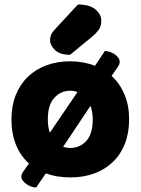

<svg xmlns="http://www.w3.org/2000/svg" viewBox="-20 -774 626 855"><path d="M555 -243Q555 -183 536.5 -135Q518 -87 483.5 -53.5Q449 -20 401 -2Q353 16 293 16Q232 16 184 -2L141 61Q131 61 119.5 57Q108 53 98 46Q88 39 81.5 30.5Q75 22 75 13Q75 2 83 -9L109 -46Q71 -80 51 -129.5Q31 -179 31 -243Q31 -302 50 -350Q69 -398 103.5 -431.5Q138 -465 186 -483Q234 -501 293 -501Q352 -501 403 -481L447 -547Q456 -547 467.5 -543.5Q479 -540 489 -533.5Q499 -527 506 -518Q513 -509 513 -499Q513 -489 506 -478L477 -436Q514 -402 534.5 -353Q555 -304 555 -243ZM393 -243Q393 -275 383 -303L261 -120Q278 -115 293 -115Q335 -115 364 -146Q393 -177 393 -243ZM293 -370Q251 -370 222 -338.5Q193 -307 193 -243Q193 -208 202 -183L325 -364Q310 -370 293 -370ZM327 -754Q379 -754 405 -732Q431 -710 431 -682Q431 -659 421 -643.5Q411 -628 387 -608L292 -530Q247 -530 225 -551Q203 -572 203 -596Q203 -608 207.5 -619Q212 -630 226 -645Z"/></svg>

Font: Baloo Bhai 2 ExtraBold
Style: Regular
Weight: 800
Designer: Supriya Tembe, Noopur Datye and Ek Type
Foundry: Ek Type
Version: Version 1.640;PS 1.000;hotconv 16.6.51;makeotf.lib2.5.65220;